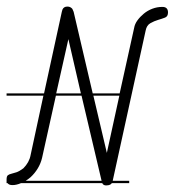

<svg xmlns="http://www.w3.org/2000/svg" viewBox="-20 -571 531 584"><path d="M204 -535 262 -287H344L388 -486Q390 -498 398 -509Q406 -520 417.5 -529.5Q429 -539 443.5 -544.5Q458 -550 474 -550Q491 -550 491 -533Q491 -521 482 -517.5Q473 -514 461 -510.5Q449 -507 437.5 -500.5Q426 -494 423 -478L323 -22V-21H373V-14H320Q319 -12 316 -10Q311 -7 303 -7Q294 -7 291 -14H44Q30 -8 18 -8Q7 -8 3 -14H0V-21V-25Q0 -35 4 -38Q8 -41 14.5 -42.5Q21 -44 30 -47Q39 -50 51 -59Q69 -77 73 -99L112 -280H0V-287H114L168 -535L170 -542Q174 -551 185 -551Q192 -551 197 -547Q200 -545 201 -542ZM228 -280H150L108 -91Q104 -74 95 -59Q86 -44 73 -32Q66 -26 58 -21H289ZM305 -106 343 -280H264ZM151 -287H226L188 -452Z"/></svg>

Font: Gruenewald VA 3. Klasse
Style: Regular
Weight: 400
Designer: Peter Wiegel
Foundry: Peter Wiegel, nach dem Schriftentwurf von Dr. H. Gr¸newald
Version: Version 0.007